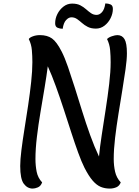

<svg xmlns="http://www.w3.org/2000/svg" viewBox="-20 -1094 809 1121"><path d="M171 7Q140 7 119 -21Q98 -49 98 -125Q98 -161 105 -217.5Q112 -274 123 -342Q134 -410 144.5 -480.5Q155 -551 162 -616Q169 -681 169 -731Q169 -767 166 -801.5Q163 -836 148 -866Q153 -875 172 -882Q191 -889 213 -889Q256 -889 283.5 -869.5Q311 -850 340 -793Q358 -758 377 -703Q396 -648 417 -581.5Q438 -515 460 -444Q482 -373 506.5 -305Q531 -237 558 -180Q563 -234 574 -306Q585 -378 597 -455Q609 -532 617.5 -604Q626 -676 626 -731Q626 -767 623 -801.5Q620 -836 605 -866Q614 -876 633.5 -882.5Q653 -889 665 -889Q693 -889 707 -865.5Q721 -842 721 -783Q721 -746 713 -690Q705 -634 694 -566.5Q683 -499 671.5 -428Q660 -357 652 -289.5Q644 -222 644 -166Q644 -127 652 -91.5Q660 -56 685 -29Q677 -8 659 -0.5Q641 7 621 7Q592 7 568 -3Q544 -13 521 -39.5Q498 -66 473 -115Q456 -149 436.5 -202.5Q417 -256 396 -321Q375 -386 352.5 -455Q330 -524 306.5 -589Q283 -654 259 -707Q252 -652 240.5 -583Q229 -514 216.5 -440Q204 -366 195.5 -295Q187 -224 187 -166Q187 -127 194 -91.5Q201 -56 226 -29Q218 -7 201 0Q184 7 171 7ZM346 -926Q330 -926 316 -932Q302 -938 302 -958Q302 -986 315 -1012Q328 -1038 350.5 -1055.5Q373 -1073 401 -1073Q430 -1073 449 -1063Q468 -1053 482.5 -1040Q497 -1027 511.5 -1017Q526 -1007 544 -1007Q561 -1007 575.5 -1023Q590 -1039 595 -1074Q612 -1074 625.5 -1068Q639 -1062 639 -1042Q639 -1015 626 -988.5Q613 -962 590.5 -944.5Q568 -927 540 -927Q512 -927 492.5 -937Q473 -947 458.5 -960Q444 -973 429.5 -983Q415 -993 397 -993Q381 -993 366 -977Q351 -961 346 -926Z"/></svg>

Font: Paprika
Style: Regular
Weight: 400
Designer: Eduardo Rodriguez Tunni
Foundry: Eduardo Rodriguez Tunni
Version: Version 1.010; ttfautohint (v1.8.3)